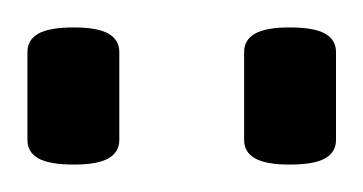

<svg xmlns="http://www.w3.org/2000/svg" viewBox="-20 -717 265 140"><path d="M191 -597Q174 -597 166 -601.5Q158 -606 158 -615V-679Q158 -688 166 -692.5Q174 -697 191 -697Q209 -697 217 -692.5Q225 -688 225 -679V-615Q225 -606 217 -601.5Q209 -597 191 -597ZM34 -597Q16 -597 8 -601.5Q0 -606 0 -615V-679Q0 -688 8 -692.5Q16 -697 34 -697Q51 -697 59 -692.5Q67 -688 67 -679V-615Q67 -606 59 -601.5Q51 -597 34 -597Z"/></svg>

Font: Asap Light
Style: Regular
Weight: 300
Designer: Pablo Cosgaya
Foundry: Omnibus-Type
Version: Version 3.001